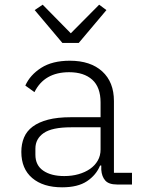

<svg xmlns="http://www.w3.org/2000/svg" viewBox="-20 -787 640 819"><path d="M479 0Q444 0 429 -17Q414 -34 412 -63V-81H407Q390 -40 351 -14Q312 12 245 12Q164 12 117.5 -27.5Q71 -67 71 -139Q71 -173 82.5 -200.5Q94 -228 119.5 -247Q145 -266 185 -276.5Q225 -287 283 -287H409V-350Q409 -415 373.5 -447Q338 -479 275 -479Q169 -479 127 -394L88 -422Q108 -467 155.5 -497.5Q203 -528 278 -528Q366 -528 416 -482.5Q466 -437 466 -356V-50H543V0ZM254 -36Q287 -36 315 -44Q343 -52 364 -66.5Q385 -81 397 -102Q409 -123 409 -149V-244H283Q202 -244 166.5 -219.5Q131 -195 131 -153V-127Q131 -82 164.5 -59Q198 -36 254 -36ZM246 -604 128 -744 162 -767 282 -645 403 -767 434 -744 316 -604Z"/></svg>

Font: IBM Plex Mono Light
Style: Regular
Weight: 300
Monospace: yes
Designer: Mike Abbink, Paul van der Laan, Pieter van Rosmalen
Foundry: Bold Monday
Version: Version 2.3